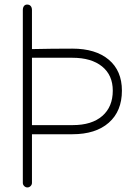

<svg xmlns="http://www.w3.org/2000/svg" viewBox="-20 -820 594 841"><path d="M514 -423Q514 -333 456.5 -282.5Q399 -232 297 -232H120V-19Q120 -11 114 -5Q108 1 100 1Q92 1 86 -5Q80 -11 80 -19V-776Q80 -787 85 -793.5Q90 -800 99 -800Q109 -800 114.5 -793.5Q120 -787 120 -776V-605Q208 -607 297 -607Q399 -607 456.5 -558.5Q514 -510 514 -423ZM299 -272Q382 -272 428 -312Q474 -352 474 -423Q474 -491 427 -529Q380 -567 297 -567H120V-272Z"/></svg>

Font: Tsukimi Rounded Light
Style: Regular
Weight: 300
Designer: Takashi Funayama
Foundry: Takashi Funayama
Version: Version 1.032; ttfautohint (v1.8.3)